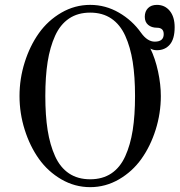

<svg xmlns="http://www.w3.org/2000/svg" viewBox="-20 -750 740 788"><path d="M624 -543.9Q608.4 -543.9 597.2 -550.8Q617.2 -509.8 628.7 -456.5Q640.1 -403.3 640.1 -356Q640.1 -285.2 618.9 -217.8Q597.7 -150.4 560.5 -98.1Q523.4 -45.9 468.3 -13.9Q413.1 18.1 350.1 18.1Q287.1 18.1 231.9 -13.9Q176.8 -45.9 139.6 -98.1Q102.5 -150.4 81.3 -217.8Q60.1 -285.2 60.1 -356Q60.1 -426.8 81.3 -494.1Q102.5 -561.5 139.6 -613.8Q176.8 -666 231.9 -698Q287.1 -730 350.1 -730Q413.1 -730 468 -698.2Q522.9 -666.5 559.1 -615.2Q585 -579.1 615.2 -579.1Q651.9 -579.1 651.9 -609.9Q651.9 -636.2 624 -636.2Q602.1 -636.2 588.1 -647.9Q574.2 -659.7 574.2 -681.2Q574.2 -703.1 587.4 -716.6Q600.6 -730 624 -730Q656.7 -730 676.8 -705.3Q696.8 -680.7 696.8 -638.2Q696.8 -590.3 677 -567.1Q657.2 -543.9 624 -543.9ZM437 -673.8Q400.9 -698.2 350.1 -698.2Q299.3 -698.2 263.2 -673.8Q227.1 -649.4 206.1 -603Q185.1 -556.6 175.5 -496.1Q166 -435.5 166 -356Q166 -276.4 175.5 -215.8Q185.1 -155.3 206.1 -108.9Q227.1 -62.5 263.2 -38.3Q299.3 -14.2 350.1 -14.2Q400.9 -14.2 437 -38.3Q473.1 -62.5 494.1 -108.9Q515.1 -155.3 524.7 -215.8Q534.2 -276.4 534.2 -356Q534.2 -435.5 524.7 -496.1Q515.1 -556.6 494.1 -603Q473.1 -649.4 437 -673.8Z"/></svg>

Font: Flanker Steampunk
Style: Regular
Weight: 400
Designer: Alexey Kryukov, Leonardo Di Lena
Foundry: Alexey Kryukov, Leonardo Di Lena
Version: 1.210